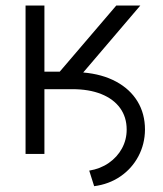

<svg xmlns="http://www.w3.org/2000/svg" viewBox="-20 -550 582 686"><path d="M71.3 -530.3H138.7V-293.9H193.4L395.5 -530.3H481.4L277.3 -291Q345.2 -285.2 395 -258.3Q444.8 -231.4 471.4 -187.5Q498 -143.6 498 -86.9Q497.6 -35.2 474.4 8.5Q451.2 52.2 410.2 80.3Q369.1 108.4 316.4 115.2L298.8 59.6Q338.4 53.2 368.7 32.2Q398.9 11.2 415.8 -19.8Q432.6 -50.8 432.6 -86.9Q432.6 -131.3 409.2 -163.8Q385.7 -196.3 342 -213.9Q298.3 -231.4 238.3 -231.4H138.7V0H71.3Z"/></svg>

Font: Pretendard JP Light
Style: Regular
Weight: 300
Designer: Base glyphs from Inter by Rasmus Andersson; Hangeul glyphs from Noto Sans CJK(Source Han Sans) by Jang Soo-young and Kan
Foundry: Kil Hyung-jin
Version: Version 1.309